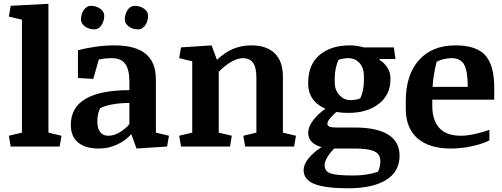

<svg xmlns="http://www.w3.org/2000/svg" viewBox="-20 -783 2684 1026"><path d="M97.2 -677.7 27.3 -694.3 37.1 -752 238.8 -762.7V-74.2L308.6 -57.6L298.8 0H37.1L27.3 -57.6L97.2 -74.2Z M813 -74.2 882.8 -57.6 873 0 709.5 10.7 681.6 -66.4Q651.4 -31.7 605.7 -10.5Q560.1 10.7 507.8 10.7Q435.5 10.7 397 -21.7Q358.4 -54.2 358.4 -115.7Q358.4 -208.5 437.3 -254.9Q516.1 -301.3 671.4 -301.3V-346.7Q671.4 -411.1 649.2 -441.7Q627 -472.2 577.1 -472.2Q556.6 -472.2 538.8 -470Q521 -467.8 507.8 -464.8L478.5 -361.3L396.5 -366.2V-514.2Q438 -525.9 490 -533.2Q542 -540.5 590.8 -540.5Q704.1 -540.5 758.5 -495.4Q813 -450.2 813 -358.9ZM671.4 -232.9Q622.6 -232.9 580.3 -225.1Q538.1 -217.3 514.6 -204.6Q508.8 -192.4 504.4 -174.1Q500 -155.8 500 -134.3Q500 -97.2 515.1 -77.4Q530.3 -57.6 558.6 -57.6Q589.4 -57.6 620.4 -76.4Q651.4 -95.2 671.4 -119.6ZM412.6 -678.2Q412.6 -693.4 416.7 -706.8Q420.9 -720.2 428 -730.2Q435.1 -740.2 444.6 -746.1Q454.1 -752 464.4 -752Q479.5 -752 492.9 -747.8Q506.3 -743.7 516.1 -736.3Q525.9 -729 531.5 -719.5Q537.1 -710 537.1 -699.2Q537.1 -684.6 533 -671.4Q528.8 -658.2 522 -647.9Q515.1 -637.7 505.6 -631.8Q496.1 -626 485.8 -626Q470.2 -626 457 -630.1Q443.8 -634.3 433.8 -641.6Q423.8 -648.9 418.2 -658.4Q412.6 -668 412.6 -678.2ZM647 -678.2Q647 -693.4 651.1 -706.8Q655.3 -720.2 662.1 -730.2Q668.9 -740.2 678.5 -746.1Q688 -752 698.2 -752Q713.4 -752 726.8 -747.8Q740.2 -743.7 750.2 -736.3Q760.3 -729 765.9 -719.5Q771.5 -710 771.5 -699.2Q771.5 -684.6 767.3 -671.4Q763.2 -658.2 756.1 -647.9Q749 -637.7 739.5 -631.8Q730 -626 719.2 -626Q703.6 -626 690.4 -630.1Q677.2 -634.3 667.7 -641.6Q658.2 -648.9 652.6 -658.4Q647 -668 647 -678.2Z M937.5 -57.6 1007.3 -74.2V-455.6L937.5 -472.2L947.3 -529.8L1110.8 -540.5L1139.2 -463.4Q1185.1 -505.9 1229 -523.2Q1272.9 -540.5 1321.8 -540.5Q1404.8 -540.5 1448.2 -498Q1491.7 -455.6 1491.7 -374V-74.2L1561.5 -57.6L1551.8 0H1290L1280.3 -57.6L1350.1 -74.2V-366.7Q1350.1 -422.9 1332.3 -447.5Q1314.5 -472.2 1277.8 -472.2Q1252 -472.2 1218.5 -454.1Q1185.1 -436 1148.9 -399.4V-74.2L1218.8 -57.6L1209 0H947.3Z M2009.8 -467.8 2007.8 -462.9Q2031.7 -449.2 2049.1 -423.3Q2066.4 -397.5 2066.4 -366.2V-358.9Q2066.4 -276.4 2004.2 -228Q1941.9 -179.7 1841.8 -179.7Q1824.2 -179.7 1808.1 -180.9Q1792 -182.1 1777.3 -184.6Q1755.9 -166 1742.7 -149.4Q1729.5 -132.8 1729.5 -122.6Q1729.5 -110.8 1741 -106.2Q1752.4 -101.6 1773.9 -101.6H1875Q1993.7 -101.6 2054.4 -63.7Q2115.2 -25.9 2115.2 49.3Q2115.2 133.3 2043.9 178.2Q1972.7 223.1 1840.8 223.1Q1717.3 223.1 1659.9 200Q1602.5 176.8 1602.5 126.5Q1602.5 96.2 1627.7 64.5Q1652.8 32.7 1698.2 2.9Q1664.1 -5.9 1645.5 -25.1Q1627 -44.4 1627 -73.2Q1627 -105.5 1653.1 -139.9Q1679.2 -174.3 1718.8 -201.7Q1671.4 -223.1 1649.2 -256.8Q1627 -290.5 1627 -330.6V-342.3Q1627 -437.5 1687.5 -489Q1748 -540.5 1849.6 -540.5Q1867.2 -540.5 1886.2 -537.8Q1905.3 -535.2 1923.3 -529.8H2084.5L2093.3 -467.8ZM1766.1 10.7Q1743.7 32.7 1729.2 56.9Q1714.8 81.1 1714.8 100.1Q1714.8 132.8 1746.8 143.8Q1778.8 154.8 1870.1 154.8Q1904.8 154.8 1938 149.7Q1971.2 144.5 1999.5 134.8Q2005.4 124.5 2009 109.1Q2012.7 93.8 2012.7 78.6Q2012.7 40.5 1980.2 25.6Q1947.8 10.7 1874.5 10.7H1767.1ZM1924.8 -373Q1924.8 -420.9 1901.1 -446.5Q1877.4 -472.2 1841.8 -472.2Q1827.6 -472.2 1813.2 -469.7Q1798.8 -467.3 1788.1 -462.4Q1779.8 -443.8 1774.2 -417.5Q1768.6 -391.1 1768.6 -363.3V-344.7Q1768.6 -301.3 1793.7 -274.7Q1818.8 -248 1851.6 -248Q1868.7 -248 1882.6 -250.7Q1896.5 -253.4 1905.3 -257.8Q1913.6 -274.4 1919.2 -300Q1924.8 -325.7 1924.8 -354.5Z M2290 -250.5V-218.3Q2290 -140.1 2327.9 -98.9Q2365.7 -57.6 2442.4 -57.6Q2475.6 -57.6 2519.5 -67.4Q2563.5 -77.1 2595.2 -89.4V-32.7Q2559.6 -14.6 2503.4 -2Q2447.3 10.7 2389.2 10.7Q2273.4 10.7 2210.9 -43.9Q2148.4 -98.6 2148.4 -202.1V-242.7Q2148.4 -383.3 2218.8 -461.9Q2289.1 -540.5 2414.1 -540.5Q2525.4 -540.5 2573.2 -487.5Q2621.1 -434.6 2621.1 -314V-250.5ZM2313.5 -453.1Q2305.7 -424.8 2299.6 -388.7Q2293.5 -352.5 2291.5 -318.8H2479.5Q2479.5 -404.3 2460 -438.2Q2440.4 -472.2 2393.6 -472.2Q2373 -472.2 2352.3 -467.3Q2331.5 -462.4 2313.5 -453.1Z"/></svg>

Font: Noticia Text
Style: Bold
Weight: 700
Designer: JM Sole
Foundry: JM Sole
Version: Version 1.003